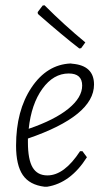

<svg xmlns="http://www.w3.org/2000/svg" viewBox="-20 -703 406 729"><path d="M149 -683Q225 -607 304 -542L288 -520L281 -519Q220 -566 124 -650L123 -657L142 -682ZM310 -106Q248 -8 159 6H149Q92 -1 66.5 -38.5Q41 -76 41 -150Q41 -283 99.5 -370.5Q158 -458 248 -462L255 -461Q337 -454 337 -382Q337 -263 86 -177V-163Q86 -97 104 -67Q122 -37 160 -37Q224 -37 284 -129H293ZM241 -424Q183 -424 141 -366Q99 -308 89 -214Q188 -248 240 -290.5Q292 -333 292 -378Q292 -424 241 -424Z"/></svg>

Font: Alegreya Sans Light
Style: Italic
Weight: 300
Italic angle: -7°
Designer: Juan Pablo del Peral
Foundry: Huerta Tipografica
Version: Version 2.007